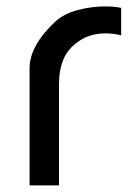

<svg xmlns="http://www.w3.org/2000/svg" viewBox="-20 -564 414 584"><path d="M300 -544.5Q329 -544.5 348.5 -540V-456.5Q324.5 -462.5 302 -462.5Q254.5 -462.5 221 -439.5Q186.5 -416.5 173 -383.5Q159.5 -350.5 159.5 -309.5V0H70V-357Q70 -391 90 -427Q110 -463 149 -499Q175 -522.5 216.5 -533.5Q258 -544.5 300 -544.5Z"/></svg>

Font: CCSD_manrope Medium
Style: Regular
Weight: 500
Designer: Mikhail Sharanda
Foundry: Mikhail Sharanda
Version: Version 4.503